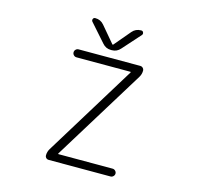

<svg xmlns="http://www.w3.org/2000/svg" viewBox="-131 -1113 1262 1228"><g transform="rotate(15 500.0 -498.5)"><path d="M595.7 -948.2Q618.2 -974.6 653.3 -974.6H655.3Q665 -974.6 668.9 -965.3Q672.9 -956.1 667 -948.2L561.5 -830.1Q539.1 -803.7 504.9 -803.7H499Q464.8 -803.7 442.4 -830.1L337.9 -948.2Q332 -956.1 335.9 -965.3Q339.8 -974.6 350.6 -974.6Q385.7 -974.6 408.2 -948.2L499 -840.8Q502 -837.9 504.9 -840.8ZM345.7 -77.1Q343.8 -73.2 348.6 -73.2H706.1Q716.8 -73.2 724.6 -65.4Q732.4 -57.6 732.4 -47.4Q732.4 -37.1 724.6 -29.3Q716.8 -21.5 706.1 -21.5H295.9Q286.1 -21.5 279.3 -28.3Q272.5 -35.2 272.5 -44.9Q272.5 -69.3 285.2 -89.8L658.2 -697.3Q660.2 -701.2 655.3 -701.2H298.8Q288.1 -701.2 280.3 -709Q272.5 -716.8 272.5 -727.5Q272.5 -738.3 280.3 -746.1Q288.1 -753.9 298.8 -753.9H708Q717.8 -753.9 725.1 -746.6Q732.4 -739.3 732.4 -729.5Q732.4 -705.1 719.7 -684.6Z"/></g></svg>

Font: Gen Jyuu Gothic L Monospace Light
Style: Regular
Weight: 300
Designer: [Source Han Sans]
Ryoko NISHIZUKA  (kana & ideographs); Paul D. Hunt (Latin, Greek & Cyrillic); Wenlong ZHANG  (bopomofo
Version: Version 1.002.20150607